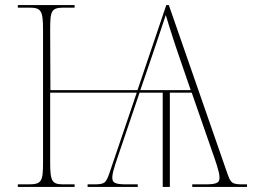

<svg xmlns="http://www.w3.org/2000/svg" viewBox="-20 -734 1008 754"><path d="M50 0H273V-10H230C184 -10 177 -21 177 -98V-370H517L411 -58C396 -14 392 -10 346 -10H324V0H521V-10H476C426 -10 421 -19 421 -38C421 -61 443 -118 449 -137L528 -370H619V0H647V-370H733L814 -137C821 -116 842 -61 842 -38C842 -19 837 -10 787 -10H735V0H950V-10H936C890 -10 886 -14 871 -58L643 -714H633L520 -380H178L177 -615C177 -693 181 -704 233 -704H273V-714H50V-704H94C142 -704 149 -693 149 -615V-98C149 -21 144 -10 91 -10H50ZM531 -380 562 -470C594 -564 610 -611 631 -675C649 -615 667 -559 698 -470L729 -380Z"/></svg>

Font: Noto Serif Display Thin
Style: Regular
Weight: 100
Designer: Monotype Design Team
Foundry: Monotype Imaging Inc.
Version: Version 2.009